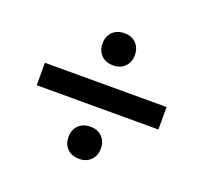

<svg xmlns="http://www.w3.org/2000/svg" viewBox="-91 -576 733 691"><g transform="rotate(20 275.0 -230.5)"><path d="M42 -187V-273H508V-187ZM276 -348Q247 -348 230 -365Q213 -382 213 -409Q213 -437 230 -454Q247 -471 276 -471Q303 -471 320 -454Q337 -437 337 -409Q337 -382 320 -365Q303 -348 276 -348ZM276 10Q247 10 230 -7Q213 -24 213 -51Q213 -79 230 -96Q247 -113 276 -113Q303 -113 320 -96Q337 -79 337 -51Q337 -24 320 -7Q303 10 276 10Z"/></g></svg>

Font: Ysabeau Office
Style: Bold
Weight: 700
Designer: Christian Thalmann (Catharsis Fonts)
Version: Version 2.001;gftools[0.9.30]; featfreeze: tnum,lnum,ss02